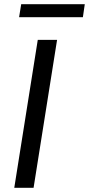

<svg xmlns="http://www.w3.org/2000/svg" viewBox="-20 -895 424 915"><path d="M48 0 160 -705H252L140 0ZM71 -813 81 -875H384L375 -813Z"/></svg>

Font: Nunito Sans 10pt SemiCondensed Medium
Style: Italic
Weight: 500
Width: 4
Italic angle: -9°
Designer: Vernon Adams
Foundry: Vernon Adams
Version: Version 3.101;gftools[0.9.27]